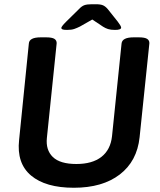

<svg xmlns="http://www.w3.org/2000/svg" viewBox="-20 -878 752 905"><path d="M296 -737Q280 -737 274.5 -739.5Q269 -742 269 -746Q269 -753 291 -775L352 -835Q365 -849 377.5 -853.5Q390 -858 412 -858H432Q454 -858 465.5 -853Q477 -848 488 -835L535 -776Q551 -755 551 -748Q551 -737 522 -737Q502 -737 489.5 -741Q477 -745 466 -752L415 -786L357 -753Q343 -746 330 -741.5Q317 -737 296 -737ZM328 7Q195 7 126.5 -50.5Q58 -108 70 -218L116 -673Q118 -702 172 -702H197Q226 -702 237 -694.5Q248 -687 247 -673L201 -228Q195 -171 229 -138Q263 -105 340 -105Q415 -105 458 -138.5Q501 -172 508 -236L553 -673Q556 -702 610 -702H634Q663 -702 674 -694.5Q685 -687 684 -673L638 -231Q626 -118 544.5 -55.5Q463 7 328 7Z"/></svg>

Font: Asap SemiBold
Style: Italic
Weight: 600
Italic angle: -6°
Designer: Pablo Cosgaya
Foundry: Omnibus-Type
Version: Version 3.001; ttfautohint (v1.8.3)